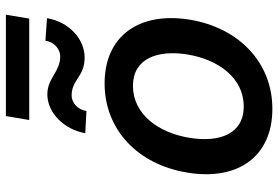

<svg xmlns="http://www.w3.org/2000/svg" viewBox="-165 -759 935 645"><g transform="rotate(-90 302.5 -436.5)"><path d="M259.2 11C413.7 11 531.2 -99.8 558.9 -266.3C586.6 -437.9 503.2 -552.6 344.8 -552.6C190 -552.6 72.1 -441.8 45.1 -274.1C17 -103.7 100.1 11 259.2 11ZM161.9 -266.7C178.6 -371.1 240.8 -457.4 336.6 -457.4C428.3 -457.4 458.1 -375 442.1 -274.9C425.1 -170.1 362.9 -85.2 267.4 -85.2C175.1 -85.2 145.6 -166.5 161.9 -266.7ZM177.6 -617.5 252.1 -613.6C256.4 -642.8 280.2 -663.4 304 -663.4C357.6 -663.4 367.2 -619.7 431.5 -619.7C494.7 -619.7 551.8 -672.9 563.9 -746.1L488.3 -751.4C484 -721.6 459.9 -701.7 435 -701.7C384.6 -701.7 361.9 -745 308.2 -745C245.4 -745 189.6 -687.9 177.6 -617.5ZM221.9 -805.8H562.5L575.6 -884.2H235.1Z"/></g></svg>

Font: Magic Ui Pro Semi Bold
Style: Italic
Weight: 600
Italic angle: -9.39999°
Designer: Stefan Endress, Andreas Faust
Version: Version 1.000;FEAKit 1.0